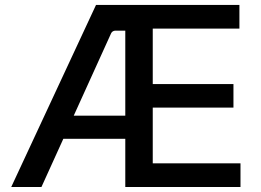

<svg xmlns="http://www.w3.org/2000/svg" viewBox="-20 -747 1044 767"><path d="M590.2 -94.5V-317.1H912.6V-411.2H590.2V-632.8H936.4V-727.3H363.6L24.9 0H145.6L233 -192.5H480.5V0H940.7V-94.5ZM274.5 -284.8 423.7 -613.6C426.5 -620.4 433.6 -624.6 441.1 -624.6H480.5V-284.8Z"/></svg>

Font: RA Harald Medium
Style: Regular
Weight: 500
Designer: Rasmus Andersson
Foundry: rsms
Version: Version 3.000;hotconv 1.0.109;makeotfexe 2.5.65596